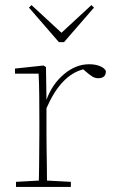

<svg xmlns="http://www.w3.org/2000/svg" viewBox="-20 -736 445 756"><path d="M43 0V-20L133 -25Q134 -51 134 -84.5Q134 -118 134.5 -151Q135 -184 135 -210V-259Q135 -312 134.5 -360Q134 -408 132 -446H39V-466L151 -478L161 -472L163 -343Q185 -404 231.5 -443.5Q278 -483 331 -483Q357 -483 375 -475Q393 -467 397 -456Q397 -428 367 -428Q354 -428 343 -435Q332 -442 317 -455L308 -463Q220 -441 163 -310V-210Q163 -184 163.5 -150.5Q164 -117 164.5 -84Q165 -51 165 -25L259 -20V0ZM104 -716 222 -607 340 -716 350 -706 232 -570H212L94 -706Z"/></svg>

Font: Source Serif Pro ExtraLight
Style: Regular
Weight: 200
Designer: Frank Grießhammer
Foundry: Adobe Systems Incorporated
Version: Version 3.001;hotconv 1.0.111;makeotfexe 2.5.65597